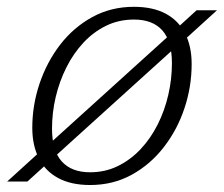

<svg xmlns="http://www.w3.org/2000/svg" viewBox="-40 -520 641 550"><path d="M343.5 -500.5Q398 -500.5 434.8 -480.8Q471.5 -461 490.2 -424.2Q509 -387.5 509 -336.5Q509 -272 488.5 -210.2Q468 -148.5 429.5 -98.8Q391 -49 337.5 -19.5Q284 10 218 10Q164 10 127 -9.8Q90 -29.5 71.2 -66.5Q52.5 -103.5 52.5 -154Q52.5 -218.5 73.2 -280.2Q94 -342 132.2 -391.8Q170.5 -441.5 224.2 -471Q278 -500.5 343.5 -500.5ZM218 -26.5Q261.5 -26.5 298 -44.5Q334.5 -62.5 363.2 -93.2Q392 -124 412 -164Q432 -204 442.2 -248.8Q452.5 -293.5 452.5 -339Q452.5 -402.5 424.8 -433.2Q397 -464 344 -464Q300 -464 263.5 -446Q227 -428 198.5 -397.2Q170 -366.5 150 -326.5Q130 -286.5 119.5 -241.8Q109 -197 109 -151.5Q109 -88.5 137 -57.5Q165 -26.5 218 -26.5ZM523 -490.5H581.5L488 -405.5L471 -392L117.5 -72L103 -58.5L38.5 0H-19.5L74 -85L91 -98.5L444.5 -418.5L459 -432Z"/></svg>

Font: Newsreader 9pt Light
Style: Italic
Weight: 300
Italic angle: -17°
Designer: Hugues Gentile
Foundry: Production Type
Version: Version 1.003